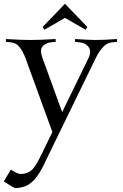

<svg xmlns="http://www.w3.org/2000/svg" viewBox="-21 -691 637 997"><path d="M-1 251 35.2 189.5Q70.3 212.4 86.4 212.4Q103 212.4 116.2 207.8Q129.4 203.1 139.2 196Q148.9 189 159.7 173.1Q170.4 157.2 178 143.1Q185.5 128.9 198.7 102.1L251 -5.4L111.8 -388.2Q98.6 -423.8 78.6 -448.7Q63 -468.8 30.8 -471.7L9.8 -473.6V-488.3Q91.3 -483.4 135.3 -483.4Q186.5 -483.4 268.1 -488.3V-473.6L247.1 -471.7Q214.8 -468.8 198.7 -448.7Q184.6 -430.7 200.2 -388.2L301.8 -108.9L438 -388.2Q456.5 -425.8 437.5 -448.7Q421.9 -468.8 389.6 -471.7L368.7 -473.6V-488.3Q444.8 -483.4 474.6 -483.4Q522.5 -483.4 586.4 -488.3V-473.6L564.5 -471.7Q535.6 -469.2 516.1 -448.7Q493.2 -424.8 475.6 -388.2L236.8 102.1Q231.9 111.3 223.4 129.6Q214.8 147.9 210.2 157.5Q205.6 167 197.3 182.9Q189 198.7 183.1 207.5Q177.2 216.3 168.2 228.8Q159.2 241.2 151.4 248.3Q143.6 255.4 132.8 263.4Q122.1 271.5 111.1 275.6Q100.1 279.8 86.4 282.7Q72.8 285.6 57.6 285.6Q34.7 275.4 -1 251ZM200.2 -550.8 316.4 -671.4 432.6 -550.8 423.3 -536.6 316.4 -598.1 209.5 -536.6Z"/></svg>

Font: Flanker
Style: Regular
Weight: 400
Designer: Flanker
Foundry: Flanker
Version: Version 2.027